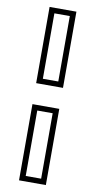

<svg xmlns="http://www.w3.org/2000/svg" viewBox="-103 -793 516 1036"><g transform="rotate(10 154.5 -275.0)"><path d="M81 -332.5V-750H228V-332.5ZM112.5 -362H197V-720.5H112.5ZM81 200V-217.5H228V200ZM112.5 170.5H197V-188H112.5Z"/></g></svg>

Font: Tourney Light
Style: Regular
Weight: 300
Version: Version 1.015